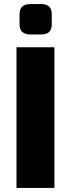

<svg xmlns="http://www.w3.org/2000/svg" viewBox="-20 -922 348 942"><path d="M247 -690V0H61V-690ZM183 -902Q234 -902 234 -852V-803Q234 -753 183 -753H128Q76 -753 76 -803V-852Q76 -902 128 -902Z"/></svg>

Font: Exo 2 ExtraBold
Style: Regular
Weight: 800
Designer: Natanael Gama
Foundry: Natanael Gama
Version: Version 2.010